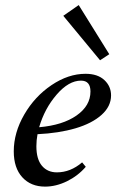

<svg xmlns="http://www.w3.org/2000/svg" viewBox="-20 -710 449 742"><path d="M366.7 -477.1 224.6 -648.9 284.2 -690.4 402.3 -500.5ZM154.3 11.2Q99.1 11.2 66.2 -24.9Q33.2 -61 33.2 -125Q33.2 -197.3 73.7 -267.3Q114.3 -337.4 179.2 -381.1Q244.1 -424.8 310.5 -424.8Q357.4 -424.8 383.3 -400.6Q409.2 -376.5 409.2 -341.3Q409.2 -298.8 372.3 -265.9Q335.4 -232.9 271.5 -214.1Q207.5 -195.3 125 -191.4Q120.6 -168 120.6 -145Q120.6 -94.7 142.1 -69.3Q163.6 -43.9 199.7 -43.9Q252.4 -43.9 297.4 -82.5L311.5 -65.4Q281.2 -30.3 238.8 -9.5Q196.3 11.2 154.3 11.2ZM293 -398.4Q245.6 -398.4 199 -344.5Q152.3 -290.5 131.3 -218.3Q222.2 -226.1 275.9 -263.7Q329.6 -301.3 329.6 -356.4Q329.6 -398.4 293 -398.4Z"/></svg>

Font: Elstob 18pt Medium
Style: Italic
Weight: 500
Italic angle: -20°
Designer: Peter S. Baker
Version: Version 1.015